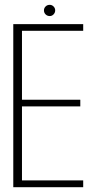

<svg xmlns="http://www.w3.org/2000/svg" viewBox="-20 -775 411 795"><path d="M35 0V-675H324.5V-647.5H71V-362H312.5V-334.5H71V-28H324.5V0ZM186 -708.5Q176 -708.5 169 -715.2Q162 -722 162 -732Q162 -741.5 168.8 -748.2Q175.5 -755 186 -755Q195 -755 201.8 -748.2Q208.5 -741.5 208.5 -732Q208.5 -722.5 201.8 -715.5Q195 -708.5 186 -708.5Z"/></svg>

Font: Anybody ExtraLight
Style: Regular
Weight: 200
Designer: Tyler Finck
Foundry: Etcetera Type Company
Version: Version 1.010; ttfautohint (v1.8.3) -l 8 -r 50 -G 200 -x 14 